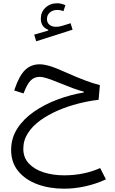

<svg xmlns="http://www.w3.org/2000/svg" viewBox="-20 -832 707 1178"><path d="M381.3 -800.3 369.1 -763.2Q350.6 -771 331.5 -771Q303.7 -771 285.9 -755.4Q268.1 -739.7 268.1 -715.3Q268.1 -692.9 283.4 -680.2Q298.8 -667.5 323.7 -667.5Q341.8 -667.5 362.8 -673.8L413.1 -689.5L425.3 -649.9L202.1 -578.6L189.9 -619.6L275.9 -644.5V-649.4Q230.5 -666.5 230.5 -717.8Q230.5 -757.8 259 -784.9Q287.6 -812 331.1 -812Q343.8 -812 356.2 -808.8Q368.7 -805.7 381.3 -800.3ZM223.6 -437.5Q249 -437.5 284.9 -427Q320.8 -416.5 384.3 -387.7Q455.6 -356 502.7 -338.4Q549.8 -320.8 592.8 -309.6L585 -219.7Q524.9 -212.9 460.4 -196.5Q396 -180.2 335.9 -154.3Q275.9 -128.4 227.8 -93.8Q179.7 -59.1 151.4 -15.4Q123 28.3 123 80.6Q123 135.3 157.2 171.4Q191.4 207.5 248.3 225.6Q305.2 243.7 374 243.7Q493.7 243.7 594.7 199.2L629.9 268.6Q567.9 296.9 502.4 311.3Q437 325.7 373.5 325.7Q282.7 325.7 209 298.3Q135.3 271 91.8 218Q48.3 165 48.3 87.9Q48.3 15.1 86.4 -43.7Q124.5 -102.5 188.7 -147Q252.9 -191.4 332.3 -221.2Q411.6 -251 494.1 -264.6V-269.5Q462.9 -277.8 428 -290.5Q393.1 -303.2 346.7 -322.3Q295.9 -343.3 268.3 -351.8Q240.7 -360.4 223.6 -360.4Q190.9 -360.4 169.2 -339.1Q147.5 -317.9 127.9 -267.6L124.5 -258.8L67.4 -276.9L70.3 -286.1Q97.7 -367.2 133.8 -402.3Q169.9 -437.5 223.6 -437.5Z"/></svg>

Font: Estedad-FD Regular
Style: FD-Regular
Weight: 400
Designer: Amin Abedi
Version: Version 7.3